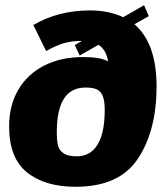

<svg xmlns="http://www.w3.org/2000/svg" viewBox="-20 -702 636 737"><path d="M15 -217Q15 -298 50.5 -358Q86 -418 150 -450.5Q214 -483 299 -483Q368 -483 395 -466Q388 -511 358 -530L286 -489L267 -529L295 -545Q256 -545 226 -536.5Q196 -528 157 -506L108 -606Q204 -662 325 -662Q398 -662 453 -636L533 -682L551 -640L496 -609Q581 -536 581 -370Q581 -201 509.5 -93Q438 15 270 15Q153 15 84 -40Q15 -95 15 -217ZM382 -280Q382 -316 374 -334.5Q366 -353 350.5 -359.5Q335 -366 308 -366Q198 -366 198 -195Q198 -163 202.5 -144Q207 -125 224 -113.5Q241 -102 275 -102Q327 -102 354.5 -147Q382 -192 382 -280Z"/></svg>

Font: Pridi
Style: Bold
Weight: 700
Designer: Katatrad Team
Foundry: CadsonDemak
Version: Version 1.001